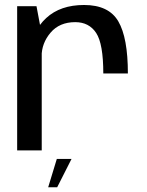

<svg xmlns="http://www.w3.org/2000/svg" viewBox="-20 -618 604 789"><path d="M404.5 -316H505.5Q505.5 -463 466.2 -530.2Q427 -597.5 325.5 -597.5Q228 -597.5 170 -544Q112 -490.5 112 -414.5L151 -386Q151 -440.5 187.8 -483.8Q224.5 -527 289 -527Q346 -527 375.2 -482.5Q404.5 -438 404.5 -316ZM50.5 0H151.5V-478L130 -592.5H50.5ZM178 151.5H215L274 35H213.5Z"/></svg>

Font: Anybody UltraCondensed Thin
Style: Regular
Weight: 400
Version: Version 1.111